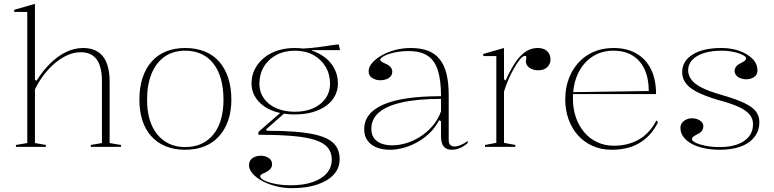

<svg xmlns="http://www.w3.org/2000/svg" viewBox="-20 -765 4031 1000"><path d="M610 -10V0H453V-10L511 -20V-342Q511 -418 483.5 -455.5Q456 -493 400 -493Q366 -493 332 -478Q298 -463 266 -436Q234 -409 207.5 -374Q181 -339 162 -299V-20L219 -10V0H63V-10L122 -20V-703H54V-714L162 -745V-350L170 -344Q204 -398 243 -436Q282 -474 325 -494.5Q368 -515 413 -515Q448 -515 474 -503.5Q500 -492 517 -470Q534 -448 542.5 -415Q551 -382 551 -338V-20Z M944 -515Q1001 -515 1046 -497Q1091 -479 1122 -443.5Q1153 -408 1169 -358Q1185 -308 1185 -246Q1185 -186 1168.5 -138Q1152 -90 1121 -55.5Q1090 -21 1045.5 -3Q1001 15 944 15Q888 15 843.5 -3Q799 -21 768 -55.5Q737 -90 721.5 -138Q706 -186 706 -246Q706 -308 722 -358Q738 -408 769 -443.5Q800 -479 844.5 -497Q889 -515 944 -515ZM945 -501Q882 -501 837.5 -470Q793 -439 769.5 -381.5Q746 -324 746 -246Q746 -189 759 -144Q772 -99 798 -66.5Q824 -34 860.5 -16.5Q897 1 944 1Q992 1 1029 -16Q1066 -33 1092 -65.5Q1118 -98 1131 -143.5Q1144 -189 1144 -246Q1144 -305 1131 -352Q1118 -399 1092.5 -432.5Q1067 -466 1029.5 -483.5Q992 -501 945 -501Z M1499 215Q1458 215 1418 205Q1378 195 1346.5 178Q1315 161 1296 139.5Q1277 118 1277 96Q1277 79 1285.5 68Q1294 57 1308 51.5Q1322 46 1337 46Q1361 46 1379 57.5Q1397 69 1397 90Q1397 103 1390.5 111.5Q1384 120 1375 126Q1366 132 1356.5 136Q1347 140 1341 144Q1335 148 1335 153Q1335 164 1357 175Q1379 186 1416 193Q1453 200 1495 200Q1560 200 1608 183.5Q1656 167 1682 137Q1708 107 1708 66Q1708 30 1688 5Q1668 -20 1624 -35Q1580 -50 1506.5 -56.5Q1433 -63 1326 -63V-78L1449 -185L1461 -175L1367 -92L1368 -84Q1452 -84 1515.5 -79Q1579 -74 1623.5 -63.5Q1668 -53 1695.5 -36Q1723 -19 1736 6Q1749 31 1749 63Q1749 111 1718 144.5Q1687 178 1631.5 196.5Q1576 215 1499 215ZM1515 -169Q1466 -169 1425 -180Q1384 -191 1354 -212.5Q1324 -234 1307 -264Q1290 -294 1290 -330Q1290 -371 1307 -404.5Q1324 -438 1354 -463Q1384 -488 1425 -501.5Q1466 -515 1516 -515Q1564 -515 1604.5 -501.5Q1645 -488 1675.5 -463.5Q1706 -439 1723 -405Q1740 -371 1740 -330Q1740 -296 1724.5 -266Q1709 -236 1679.5 -214.5Q1650 -193 1608.5 -181Q1567 -169 1515 -169ZM1516 -183Q1571 -183 1612 -201.5Q1653 -220 1676 -253Q1699 -286 1699 -328Q1699 -378 1676 -417Q1653 -456 1612 -478.5Q1571 -501 1516 -501Q1461 -501 1419 -478.5Q1377 -456 1354 -417Q1331 -378 1331 -328Q1331 -286 1354 -253Q1377 -220 1419 -201.5Q1461 -183 1516 -183ZM1605 -491 1553 -512Q1573 -513 1592.5 -514.5Q1612 -516 1632 -518.5Q1652 -521 1671 -524Q1690 -527 1708 -529.5Q1726 -532 1744 -534L1751 -504H1605Z M2119 -515Q2172 -515 2209.5 -500.5Q2247 -486 2271 -455.5Q2295 -425 2306 -378.5Q2317 -332 2317 -269V-36Q2317 -18 2325.5 -10Q2334 -2 2346 -2Q2362 -2 2380.5 -10Q2399 -18 2416 -31V-20Q2404 -9 2390 -1Q2376 7 2361.5 11Q2347 15 2333 15Q2305 15 2291 -2Q2277 -19 2277 -54Q2277 -84 2277 -97.5Q2277 -111 2277 -118Q2277 -125 2277 -133L2267 -139Q2248 -102 2219 -73.5Q2190 -45 2154.5 -25Q2119 -5 2082 5Q2045 15 2010 15Q1974 15 1944 4Q1914 -7 1895.5 -31Q1877 -55 1877 -92Q1877 -177 1977 -220.5Q2077 -264 2277 -264Q2277 -347 2260.5 -398.5Q2244 -450 2207.5 -474.5Q2171 -499 2109 -499Q2066 -499 2032 -491Q1998 -483 1979 -472.5Q1960 -462 1960 -453Q1960 -449 1967 -444Q1974 -439 1993 -431Q2023 -417 2023 -391Q2023 -370 2004.5 -358.5Q1986 -347 1961 -347Q1938 -347 1919 -358.5Q1900 -370 1900 -394Q1900 -416 1918 -437Q1936 -458 1967 -476Q1998 -494 2037.5 -504.5Q2077 -515 2119 -515ZM2277 -250Q2156 -250 2075 -232Q1994 -214 1954 -179.5Q1914 -145 1914 -94Q1914 -63 1929 -44Q1944 -25 1968.5 -16.5Q1993 -8 2023 -8Q2057 -8 2094.5 -19Q2132 -30 2167.5 -52.5Q2203 -75 2232 -108Q2261 -141 2277 -185Z M2506 0V-10L2565 -21V-473H2497V-484L2605 -515V-353L2613 -345Q2629 -381 2644.5 -408Q2660 -435 2674 -454Q2700 -487 2726 -501Q2752 -515 2781 -515Q2801 -515 2815.5 -508Q2830 -501 2838.5 -487.5Q2847 -474 2847 -454Q2847 -440 2839.5 -427Q2832 -414 2818 -406.5Q2804 -399 2783 -399Q2765 -399 2750.5 -405Q2736 -411 2727.5 -421.5Q2719 -432 2719 -445Q2719 -450 2720 -453.5Q2721 -457 2721 -460.5Q2721 -464 2721 -467Q2721 -474 2715 -474Q2703 -474 2687.5 -455Q2672 -436 2655 -405Q2641 -381 2628 -350.5Q2615 -320 2605 -288V-21L2664 -10V0Z M3175 -515Q3246 -515 3296 -485.5Q3346 -456 3371.5 -402.5Q3397 -349 3397 -275H2964V-285L3359 -291Q3359 -356 3337.5 -403Q3316 -450 3275 -475.5Q3234 -501 3174 -501Q3113 -501 3065.5 -470Q3018 -439 2991 -383Q2964 -327 2964 -251Q2964 -198 2979.5 -153.5Q2995 -109 3023 -76Q3051 -43 3090.5 -24.5Q3130 -6 3178 -6Q3215 -6 3248 -14.5Q3281 -23 3308.5 -39Q3336 -55 3359 -80Q3382 -105 3399 -138L3407 -128Q3388 -90 3363 -63Q3338 -36 3307.5 -18.5Q3277 -1 3241.5 7Q3206 15 3165 15Q3111 15 3066.5 -5Q3022 -25 2990.5 -60Q2959 -95 2941.5 -143Q2924 -191 2924 -247Q2924 -307 2942.5 -355.5Q2961 -404 2994 -440Q3027 -476 3073 -495.5Q3119 -515 3175 -515Z M3729 15Q3685 15 3647.5 7Q3610 -1 3582.5 -16Q3555 -31 3539.5 -52Q3524 -73 3524 -99Q3524 -115 3533 -126Q3542 -137 3555.5 -143Q3569 -149 3584 -149Q3599 -149 3612.5 -144Q3626 -139 3634.5 -130Q3643 -121 3643 -107Q3643 -94 3636 -84Q3629 -74 3616 -68Q3598 -59 3591 -53Q3584 -47 3584 -40Q3584 -31 3603.5 -21.5Q3623 -12 3656 -5.5Q3689 1 3728 1Q3782 1 3820.5 -13Q3859 -27 3880.5 -53.5Q3902 -80 3902 -118Q3902 -146 3885 -167.5Q3868 -189 3829 -207.5Q3790 -226 3721 -244Q3651 -265 3609.5 -286.5Q3568 -308 3550.5 -333.5Q3533 -359 3533 -389Q3533 -447 3587.5 -481Q3642 -515 3738 -515Q3789 -515 3831 -500Q3873 -485 3899 -459Q3925 -433 3925 -397Q3925 -382 3916.5 -372Q3908 -362 3894.5 -357Q3881 -352 3866 -352Q3855 -352 3844.5 -355Q3834 -358 3825.5 -363Q3817 -368 3811.5 -376.5Q3806 -385 3806 -395Q3806 -421 3838 -436Q3854 -444 3860 -449.5Q3866 -455 3866 -461Q3866 -468 3855 -475Q3844 -482 3825.5 -488Q3807 -494 3785 -497.5Q3763 -501 3740 -501Q3685 -501 3646 -488.5Q3607 -476 3585.5 -453Q3564 -430 3564 -399Q3564 -373 3581 -350Q3598 -327 3636 -308Q3674 -289 3737 -271Q3811 -250 3854.5 -229.5Q3898 -209 3916.5 -185Q3935 -161 3935 -129Q3935 -94 3920 -67.5Q3905 -41 3878.5 -22.5Q3852 -4 3814 5.5Q3776 15 3729 15Z"/></svg>

Font: Kalnia ExtraLight
Style: Regular
Weight: 250
Designer: Frida Medrano
Foundry: Frida Medrano
Version: Version 1.105